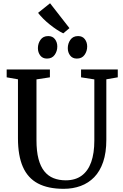

<svg xmlns="http://www.w3.org/2000/svg" viewBox="-20 -1180 775 1208"><path d="M380.5 8Q282.5 8 218.8 -25.8Q155 -59.5 124 -130Q93 -200.5 93 -310V-681L22 -693.5V-743H294V-693.5L209.5 -680.5V-298.5Q209.5 -228.5 222.2 -180.2Q235 -132 259 -102.2Q283 -72.5 317 -59Q351 -45.5 393.5 -45.5Q454 -45.5 494 -75Q534 -104.5 553.8 -160.2Q573.5 -216 573.5 -295.5V-680.5L490 -693.5V-743H721V-693.5L649 -681V-301Q649 -219.5 629 -161Q609 -102.5 572.8 -65.2Q536.5 -28 487.5 -10Q438.5 8 380.5 8ZM275 -811.5Q248 -811.5 233.2 -831Q218.5 -850.5 218.5 -877Q218.5 -906.5 235 -929.8Q251.5 -953 283 -953H284Q311 -953 325.8 -933.5Q340.5 -914 340.5 -887.5Q340.5 -858 324 -834.8Q307.5 -811.5 276 -811.5ZM463 -811.5Q436 -811.5 421.2 -831Q406.5 -850.5 406.5 -877Q406.5 -906.5 423 -929.8Q439.5 -953 471 -953H472Q499 -953 513.8 -933.5Q528.5 -914 528.5 -887.5Q528.5 -858 512 -834.8Q495.5 -811.5 464 -811.5ZM377.5 -970.5Q359.5 -979 337.8 -993.2Q316 -1007.5 293.8 -1025.2Q271.5 -1043 252.2 -1062.2Q233 -1081.5 219.5 -1099L295 -1159.5L417 -1003L378.5 -970.5Z"/></svg>

Font: Merriweather 28pt Medium
Style: Regular
Weight: 500
Version: Version 2.100